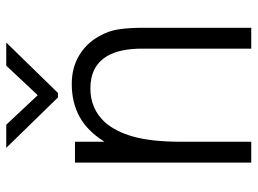

<svg xmlns="http://www.w3.org/2000/svg" viewBox="-122 -680 803 598"><g transform="rotate(-90 279.0 -381.5)"><path d="M71 0V-549H136V-457Q169 -510 213.5 -534.5Q258 -559 316 -559Q366 -559 404 -536.5Q442 -514 464 -475Q482 -444 486.5 -411Q491 -378 491 -337V0H426V-340Q426 -411 402 -450Q371 -501 302 -501Q239 -501 197 -456Q167 -422 151.5 -365.5Q136 -309 136 -217V0ZM288 -602H274L117 -763H189L281 -665L373 -763H445Z"/></g></svg>

Font: Open Sauce One Light
Style: Regular
Weight: 300
Designer: Alfredo Marco Pradil
Foundry: Creative Sauce Fz LLC
Version: Version 1.477